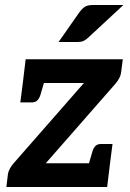

<svg xmlns="http://www.w3.org/2000/svg" viewBox="-20 -752 522 772"><path d="M5.6 0 11.9 -51.8Q12.9 -60.5 18.8 -72.1Q24.7 -83.8 34 -94.6L317.4 -418.2H71.7L83.2 -513.8H473.8L467.1 -462.2Q465.5 -448.7 459.1 -437Q452.7 -425.3 444.4 -415.6L164.1 -95.6H422.4L410.9 0ZM162.9 -440.3 142.2 -369.3Q137.9 -356 129.9 -348.1Q121.8 -340.2 107.8 -340.2H61.7L71.7 -418.2ZM331.2 -72.9 351.9 -144Q356.2 -157.2 363.9 -165.1Q371.7 -173.1 386.3 -173.1H432.4L422.4 -95.1ZM353.2 -731.8H476.1L335.1 -601.1Q324.8 -591.4 315.8 -587.3Q306.7 -583.1 291.3 -583.1H215.5L301.1 -705.3Q310.8 -718 321.7 -724.9Q332.6 -731.8 353.2 -731.8Z"/></svg>

Font: Aleo
Style: Italic
Weight: 400
Italic angle: -7°
Designer: Alessio Laiso
Foundry: Alessio Laiso
Version: Version 2.001;gftools[0.9.29]